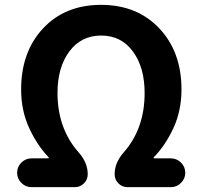

<svg xmlns="http://www.w3.org/2000/svg" viewBox="-20 -774 837 794"><path d="M110.4 0Q85.9 0 68.4 -17.6Q50.8 -35.2 50.8 -59.6Q50.8 -84 68.4 -101.6Q85.9 -119.1 110.4 -119.1H179.7Q181.6 -119.1 181.6 -121.1Q181.6 -123 180.7 -124Q133.8 -172.9 100.6 -244.6Q67.4 -316.4 67.4 -404.3Q67.4 -559.6 158.2 -656.7Q249 -753.9 397.9 -753.9Q546.9 -753.9 638.7 -656.7Q730.5 -559.6 730.5 -404.3Q730.5 -316.4 697.3 -244.6Q664.1 -172.9 616.2 -124Q615.2 -123 615.2 -121.1Q615.2 -119.1 617.2 -119.1H686.5Q710.9 -119.1 728.5 -101.6Q746.1 -84 746.1 -59.6Q746.1 -35.2 728.5 -17.6Q710.9 0 686.5 0H507.8Q485.4 0 469.7 -15.6Q454.1 -31.2 454.1 -53.7Q454.1 -101.6 492.2 -144.5Q578.1 -242.2 578.1 -389.6Q578.1 -495.1 529.8 -561Q481.4 -627 398.4 -627Q315.4 -627 266.6 -561Q217.8 -495.1 217.8 -389.6Q217.8 -243.2 304.7 -144.5Q342.8 -101.6 342.8 -53.7Q342.8 -31.2 327.1 -15.6Q311.5 0 289.1 0Z"/></svg>

Font: Gen Jyuu GothicX Bold
Style: Bold
Weight: 700
Designer: Ryoko NISHIZUKA (kana &amp; ideographs); Paul D. Hunt (Latin, Greek &amp; Cyrillic); Wenlong ZHANG (bopomofo); Sandoll C
Version: Version 1.058.20140828